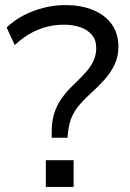

<svg xmlns="http://www.w3.org/2000/svg" viewBox="-20 -734 510 754"><path d="M183 -193V-217Q183 -254 192 -285.5Q201 -317 221 -346Q241 -375 274 -406Q299 -430 318 -451.5Q337 -473 347.5 -496Q358 -519 358 -545Q358 -577 341 -597Q324 -617 295.5 -627Q267 -637 232 -637Q178 -637 130 -617.5Q82 -598 38 -557L6 -626Q35 -654 72.5 -673.5Q110 -693 152 -703.5Q194 -714 236 -714Q299 -714 346 -694.5Q393 -675 419 -638.5Q445 -602 445 -550Q445 -513 430.5 -481.5Q416 -450 391 -422Q366 -394 335 -366Q304 -338 285.5 -314Q267 -290 258.5 -266Q250 -242 247 -212L245 -193ZM160 0V-105H269V0Z"/></svg>

Font: Nunito Sans 9pt
Style: Regular
Weight: 400
Version: Version 3.101;gftools[0.9.27]